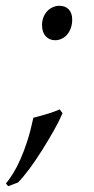

<svg xmlns="http://www.w3.org/2000/svg" viewBox="-53 -497 323 659"><path d="M91.3 -411.1Q91.3 -425.8 96.2 -438Q101.1 -450.2 109.1 -458.7Q117.2 -467.3 128.2 -472.2Q139.2 -477.1 150.9 -477.1Q171.4 -477.1 183.1 -464.6Q194.8 -452.1 194.8 -430.2Q194.8 -414.1 190.2 -400.9Q185.5 -387.7 177.5 -378.4Q169.4 -369.1 158.7 -364Q147.9 -358.9 136.2 -358.9Q116.7 -358.9 104 -372.6Q91.3 -386.2 91.3 -411.1ZM-24.9 142.1 -32.7 132.8Q-21 119.1 -8.3 98.6Q4.4 78.1 16.8 50.3Q29.3 22.5 40.8 -13.2Q52.2 -48.8 61.5 -92.8Q92.3 -100.6 114.5 -107.7Q136.7 -114.7 151.9 -121.6L161.6 -108.4Q150.9 -83 133.5 -52Q116.2 -21 92.3 17.1Q68.4 55.2 47.6 83Q26.9 110.8 8.8 129.4Z"/></svg>

Font: XB Kayhan
Style: Italic
Weight: 400
Italic angle: -12°
Designer: Behnam
Foundry: Irmug
Version: Version 7.300 2009